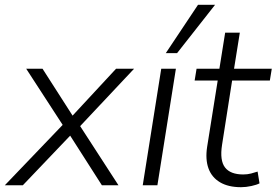

<svg xmlns="http://www.w3.org/2000/svg" viewBox="-37 -771 1151 799"><path d="M-17 0 236 -264 235 -234 72 -485H140L272 -279H255L446 -485H521L287 -236L285 -264L456 0H387L247 -219L265 -217L58 0Z M557 0 634 -485H695L618 0ZM653 -550 787 -751H858L700 -550Z M966 8Q913 8 878.5 -12.5Q844 -33 830.5 -70.5Q817 -108 825 -160L869 -436H773L781 -485H876L900 -635H961L937 -485H1094L1086 -436H929L887 -168Q877 -103 899.5 -74Q922 -45 975 -45Q993 -45 1008 -49Q1023 -53 1035 -57L1043 -8Q1032 -2 1009.5 3Q987 8 966 8Z"/></svg>

Font: Nunito Sans 12pt Light
Style: Italic
Weight: 300
Italic angle: -9°
Designer: Vernon Adams
Foundry: Vernon Adams
Version: Version 3.101;gftools[0.9.27]